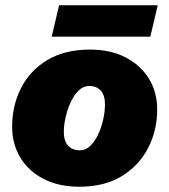

<svg xmlns="http://www.w3.org/2000/svg" viewBox="-20 -698 642 728"><path d="M280 10Q203 10 145.5 -19.5Q88 -49 57 -100.5Q26 -152 26 -218Q26 -297 59.5 -363.5Q93 -430 159 -470Q225 -510 321 -510Q399 -510 456 -480.5Q513 -451 544.5 -400Q576 -349 576 -283Q576 -204 542 -137.5Q508 -71 442.5 -30.5Q377 10 280 10ZM283 -128Q305 -128 322.5 -145Q340 -162 352.5 -189Q365 -216 371.5 -246Q378 -276 378 -302Q378 -337 362 -354.5Q346 -372 318 -372Q296 -372 278.5 -355Q261 -338 248.5 -311.5Q236 -285 229 -254.5Q222 -224 222 -198Q222 -163 238.5 -145.5Q255 -128 283 -128ZM578 -678 550 -559H176L204 -678Z"/></svg>

Font: Work Sans ExtraBold
Style: Italic
Weight: 800
Italic angle: -13°
Designer: Wei Huang
Foundry: Wei Huang
Version: Version 2.012; ttfautohint (v1.8.3)